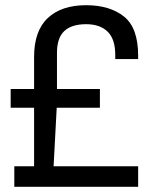

<svg xmlns="http://www.w3.org/2000/svg" viewBox="-20 -718 596 738"><path d="M35 0V-79H111V-304H21V-376H111V-499Q111 -599 163.5 -648.5Q216 -698 311 -698Q402 -698 456.5 -654.5Q511 -611 511 -504V-491H423V-507Q423 -568 393.5 -596.5Q364 -625 311 -625Q255 -625 227 -598.5Q199 -572 199 -515V-376H364V-304H198L186 -79H511V0Z"/></svg>

Font: Archivo VF Beta
Style: Regular
Weight: 400
Designer: Hector Gatti
Foundry: Omnibus-Type
Version: Version 1.002